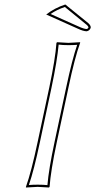

<svg xmlns="http://www.w3.org/2000/svg" viewBox="-20 -837 426 860"><path d="M200.7 -444.8Q228 -574.2 232.9 -645L235.8 -647.9Q237.8 -647.9 286.1 -645Q286.1 -645 338.9 -647.9V-645Q314.5 -577.6 286.6 -444.8L234.4 -200.2Q207 -70.8 202.1 0L199.2 2.9Q197.3 2.9 148.9 0Q148.9 0 96.2 2.9V0Q120.6 -68.8 148.4 -200.2ZM272.5 -816.9 376 -732.9Q388.2 -721.2 386.2 -711.9Q380.9 -699.2 368.2 -696.8Q352.1 -697.3 327.6 -709L187 -772Q224.6 -801.3 272.5 -816.9ZM210.4 -442.9 158.2 -197.8Q132.3 -75.2 109.4 -8.3Q127.9 -9.8 148.9 -9.8Q174.3 -9.8 192.4 -7.8Q198.2 -78.6 224.6 -202.1L276.9 -447.3Q303.2 -570.8 325.7 -636.2Q307.1 -634.8 286.1 -634.8Q260.7 -634.8 242.7 -637.2Q236.3 -565.9 210.4 -442.9ZM270.5 -805.7Q234.4 -793.5 206.5 -774.4L332 -718.3Q355.5 -707.5 368.2 -707Q373.5 -708 376.5 -713.9Q375.5 -719.7 369.1 -725.1Z"/></svg>

Font: Linux Biolinum Outline O
Style: Italic
Weight: 400
Italic angle: -12°
Designer: Philipp H. Poll
Foundry: Philipp H. Poll
Version: Version 0.6.2